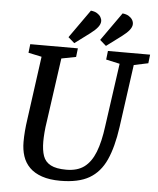

<svg xmlns="http://www.w3.org/2000/svg" viewBox="-57 -888 780 948"><g transform="rotate(5 332.5 -414.0)"><path d="M277 11Q224 11 186 -2Q148 -15 124.5 -38.5Q101 -62 90.5 -94Q80 -126 80 -165Q80 -216 89 -277L132 -591L66 -605L71 -648H307L302 -605L230 -591L186 -277Q181 -246 179 -220Q177 -194 177 -175Q177 -132 187 -103.5Q197 -75 224.5 -60.5Q252 -46 302 -46Q357 -46 391 -71.5Q425 -97 445 -148Q465 -199 475 -277L519 -590L451 -605L456 -648H665L660 -605L589 -590L546 -279Q532 -179 503 -115Q474 -51 420.5 -20Q367 11 277 11ZM444 -672 413 -699 512 -839Q531 -837 543 -829.5Q555 -822 561 -812Q567 -802 567 -791Q567 -777 555 -761.5Q543 -746 519 -728ZM287 -672 256 -699 355 -839Q374 -837 386 -829.5Q398 -822 404 -812Q410 -802 410 -791Q410 -777 398 -761.5Q386 -746 362 -728Z"/></g></svg>

Font: Faustina Light Medium
Style: Italic
Weight: 500
Italic angle: -8°
Version: Version 1.200